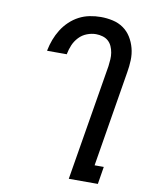

<svg xmlns="http://www.w3.org/2000/svg" viewBox="-84 -804 668 865"><g transform="rotate(10 250.0 -371.5)"><path d="M291 0 379 -531Q381 -547 382 -562.5Q383 -578 380.5 -593Q378 -608 372 -621.5Q366 -635 355.5 -644.5Q345 -654 330 -658.5Q315 -663 299 -663Q279 -663 258 -655Q237 -647 221.5 -630.5Q206 -614 197.5 -594Q189 -574 185 -553V-551H95V-554Q100 -579 109 -603Q118 -627 132 -649.5Q146 -672 165.5 -690.5Q185 -709 208 -721Q231 -733 256.5 -738Q282 -743 307 -743Q335 -743 362 -737Q389 -731 410.5 -716Q432 -701 446 -678.5Q460 -656 467 -629.5Q474 -603 473 -574.5Q472 -546 467 -518L395 -80H437L424 0Z"/></g></svg>

Font: Iosevka Medium Oblique
Style: Regular
Weight: 500
Italic angle: -9°
Monospace: yes
Designer: Belleve Invis
Foundry: Belleve Invis
Version: Version 32.5.0; ttfautohint (v1.8.4)